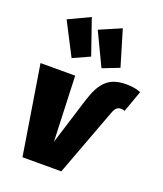

<svg xmlns="http://www.w3.org/2000/svg" viewBox="-157 -980 921 1083"><g transform="rotate(20 303.0 -438.5)"><path d="M205 -877 76 -816 177 -620 278 -666ZM391 -877 261 -821 355 -624 455 -663ZM108 0H341L493 -407C505 -439 518 -447 537 -447C548 -447 555 -445 560 -443L606 -572C581 -582 555 -587 518 -587C413 -587 367 -536 331 -419L245 -143L230 -534H22Z"/></g></svg>

Font: Fira Sans Heavy
Style: Italic
Weight: 900
Italic angle: -8°
Designer: bBox Type GmbH & Carrois Corporate GbR & Edenspiekermann AG
Foundry: bBox Type GmbH & Carrois Corporate GbR & Edenspiekermann AG
Version: Version 4.301;PS 004.301;hotconv 1.0.88;makeotf.lib2.5.64775